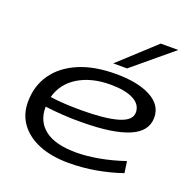

<svg xmlns="http://www.w3.org/2000/svg" viewBox="-139 -925 1057 1069"><g transform="rotate(20 389.5 -390.0)"><path d="M691 -43Q618 -18 539 -4Q460 10 379 10Q278 10 204.5 -19.5Q131 -49 90.5 -103.5Q50 -158 50 -232Q50 -326 98.5 -396.5Q147 -467 238.5 -506.5Q330 -546 459 -546Q588 -546 664.5 -505.5Q741 -465 741 -390Q741 -308 647.5 -268.5Q554 -229 373 -228Q312 -227 255 -231Q198 -235 152 -241Q152 -238 152 -235Q152 -153 213 -106Q274 -59 399 -59Q459 -59 531.5 -72Q604 -85 681 -111ZM451 -480Q338 -480 260.5 -433Q183 -386 160 -301Q201 -295 248.5 -292.5Q296 -290 345 -290Q484 -290 559.5 -312Q635 -334 635 -382Q635 -429 586.5 -454.5Q538 -480 451 -480ZM423 -596 634 -790H738L505 -596Z"/></g></svg>

Font: Georama ExtraExtended
Style: Italic
Weight: 400
Width: 8
Italic angle: -9°
Designer: Jean-Baptiste Levee
Foundry: Production Type
Version: Version 1.000